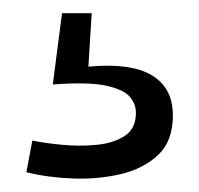

<svg xmlns="http://www.w3.org/2000/svg" viewBox="-20 -22 302 291"><path d="M20 239 29 191Q48 195 74.5 197.5Q101 200 126.5 197.5Q152 195 169 184Q186 173 186 149Q186 136 177 125Q168 114 141.5 108Q115 102 60 106L74 -2H119L114 79Q178 73 210 92Q242 111 242 153Q242 192 219.5 213Q197 234 162.5 242Q128 250 90 248.5Q52 247 20 239Z"/></svg>

Font: Bricolage Grotesque 12pt Light
Style: Regular
Weight: 300
Designer: Mathieu Triay
Foundry: Atelier Triay
Version: Version 1.001; ttfautohint (v1.8.4.7-5d5b);gftools[0.9.33.de